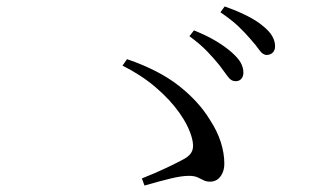

<svg xmlns="http://www.w3.org/2000/svg" viewBox="-20 -731 1040 594"><path d="M707 -480Q695 -480 684.5 -494.5Q674 -509 659 -529Q643 -549 621 -572Q599 -595 566 -619L580 -637Q620 -621 649 -603.5Q678 -586 698 -568Q717 -551 725 -536.5Q733 -522 733 -506Q733 -494 726 -486.5Q719 -479 707 -480ZM630 -169Q618 -169 609.5 -173.5Q601 -178 591 -182.5Q581 -187 564 -187Q542 -187 507 -178.5Q472 -170 427 -157L419 -179Q462 -196 496.5 -212.5Q531 -229 551 -240Q570 -251 575 -265.5Q580 -280 574 -303Q564 -341 535 -382Q506 -423 461.5 -461Q417 -499 359 -528L373 -548Q472 -514 533.5 -465.5Q595 -417 629 -361Q652 -326 663 -291.5Q674 -257 674 -225Q674 -207 667.5 -194Q661 -181 651.5 -175Q642 -169 630 -169ZM805 -561Q793 -561 782.5 -576Q772 -591 755 -610Q738 -630 717.5 -649.5Q697 -669 662 -693L675 -711Q715 -697 744.5 -682Q774 -667 793 -651Q813 -635 822 -619.5Q831 -604 831 -588Q831 -575 823.5 -568Q816 -561 805 -561Z"/></svg>

Font: Noto Serif TC
Style: Regular
Weight: 400
Designer: Ryoko NISHIZUKA  (kana & ideographs); Frank Grießhammer (Latin, Greek & Cyrillic); Wenlong ZHANG  (bopomofo); Sandoll Co
Foundry: Adobe
Version: Version 2.003-H1;hotconv 1.1.1;makeotfexe 2.6.0